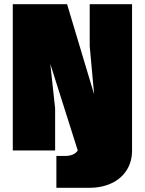

<svg xmlns="http://www.w3.org/2000/svg" viewBox="-20 -718 690 916"><path d="M220 -413 243 -201V0H41V-698H300L429 -268L408 -498V-698H610V0Q610 53 584.5 93.5Q559 134 512.5 156Q466 178 406 178H249V26H290Q334 26 351 0Z"/></svg>

Font: Azeret Mono Black
Style: Regular
Weight: 900
Designer: Martin Vácha
Foundry: Displaay
Version: Version 1.000; Glyphs 3.0.3, build 3074